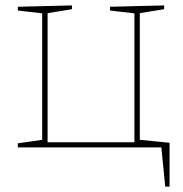

<svg xmlns="http://www.w3.org/2000/svg" viewBox="-20 -545 677 710"><path d="M607 -17V145H591L576 -7L583 0H46V-15L143 -29L136 -21V-502L142 -495L46 -506V-520L246 -525V-511L148 -495L156 -502V-13L148 -19H486L477 -13V-502L483 -495L387 -506V-520L587 -525V-511L489 -495L497 -502V-21L488 -29Z"/></svg>

Font: Bitter Thin
Style: Regular
Weight: 100
Designer: Sol Matas, and Bitter project Authors
Foundry: Sol Matas
Version: Version 2.002